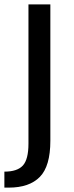

<svg xmlns="http://www.w3.org/2000/svg" viewBox="-30 -719 338 877"><path d="M100 -63V-699H200V-76Q200 40 152 89Q104 138 10 138H-10V65Q49 65 74.5 37Q100 9 100 -63Z"/></svg>

Font: Voces
Style: Regular
Weight: 400
Designer: Ana Paula Megda, Pablo Ugerman
Foundry: Ana Paula Megda, Pablo Ugerman
Version: Version 1.100